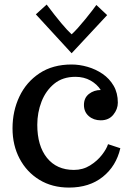

<svg xmlns="http://www.w3.org/2000/svg" viewBox="-20 -827 586 860"><path d="M289.1 13.2Q213.4 13.2 156.5 -21.5Q99.6 -56.2 67.9 -116.2Q36.1 -176.3 36.1 -252Q36.1 -329.6 66.9 -394.5Q97.7 -459.5 157 -498.8Q216.3 -538.1 300.8 -538.1Q335.9 -538.1 372.3 -527.6Q408.7 -517.1 439.5 -496.1Q470.2 -475.1 489 -442.9Q507.8 -410.6 507.8 -367.2Q507.8 -337.9 487.5 -313Q467.3 -288.1 431.2 -288.1Q399.4 -288.1 377.7 -306.9Q356 -325.7 356 -356.9Q356 -388.7 378.4 -406.2Q400.9 -423.8 431.2 -423.8Q415 -449.7 385.5 -466.3Q356 -482.9 317.9 -482.9Q260.7 -482.9 222.9 -451.9Q185.1 -420.9 166 -371.8Q147 -322.8 147 -268.1Q147 -173.8 190.4 -119.9Q233.9 -65.9 311 -65.9Q351.1 -65.9 383.3 -85.9Q415.5 -106 436.5 -133.1Q457.5 -160.2 463.9 -181.2L519 -163.1Q500.5 -83 440.4 -34.9Q380.4 13.2 289.1 13.2ZM300.8 -588.4 140.6 -762.7 189 -806.6Q263.7 -707 300.8 -673.3Q312.5 -683.6 329.1 -702.1Q345.7 -720.7 362.8 -741.7Q379.9 -762.7 392.6 -779.3L411.6 -804.7L460 -759.3Z"/></svg>

Font: Trocchi
Style: Regular
Weight: 400
Designer: Vernon Adams
Foundry: Vernon Adams
Version: Version 1.101; ttfautohint (v1.8.4.7-5d5b);gftools[0.9.27]